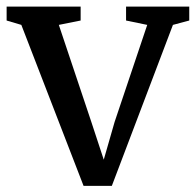

<svg xmlns="http://www.w3.org/2000/svg" viewBox="-24 -568 605 594"><path d="M234.5 7 42 -491 -3.5 -504.5V-547.5H225.5V-504.5L158 -491L257.5 -194L297 -74L330.5 -190.5L431.5 -491L366 -504.5V-547.5H561.5V-504.5L511 -491L322 7Z"/></svg>

Font: Merriweather 36pt
Style: Regular
Weight: 400
Designer: Eben Sorkin
Foundry: Eben Sorkin
Version: Version 2.100